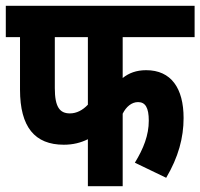

<svg xmlns="http://www.w3.org/2000/svg" viewBox="-20 -642 691 662"><path d="M403 -514H651V-622H0V-514H49V-333C49 -204 100 -143 200 -143C232 -143 259 -150 283 -162V0H403V-250C415 -274 434 -290 456 -290C481 -290 493 -271 493 -226C493 -176 475 -130 445 -81L553 -29C595 -100 613 -167 613 -235C613 -338 570 -400 484 -400C450 -400 424 -390 403 -373ZM169 -514H283V-281C265 -262 244 -251 221 -251C186 -251 169 -273 169 -338Z"/></svg>

Font: Noto Sans Devanagari ExtraCondensed
Style: Bold
Weight: 700
Width: 2
Designer: Jelle Bosma - Monotype Design Team
Foundry: Monotype Imaging Inc.
Version: Version 2.004